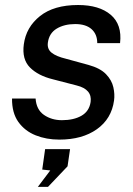

<svg xmlns="http://www.w3.org/2000/svg" viewBox="-20 -547 532 766"><path d="M216.5 10Q165 10 122 -7.2Q79 -24.5 53.2 -60.5Q27.5 -96.5 28 -154H122Q125 -109.5 155.5 -88.5Q186 -67.5 227 -67.5Q274 -67.5 305 -85.2Q336 -103 341.5 -140Q348.5 -190.5 286 -206L191.5 -230.5Q132 -245 99.5 -277.8Q67 -310.5 75 -370Q84 -438.5 139.5 -482.8Q195 -527 291.5 -527Q376 -527 421.8 -488Q467.5 -449 459 -375H368Q368 -410.5 345.2 -430.8Q322.5 -451 280 -451Q236.5 -451 206.2 -432.8Q176 -414.5 171 -377Q167.5 -351.5 185.8 -336.8Q204 -322 243.5 -312.5L333 -288Q380 -275 403 -251Q426 -227 432.2 -199Q438.5 -171 435 -146Q425 -73 366.5 -31.5Q308 10 216.5 10ZM131 198.5 180.5 133 148.5 129.5 160 48H259.5L249.5 116.5L171.5 198.5Z"/></svg>

Font: Public Sans Medium
Style: Italic
Weight: 500
Italic angle: -8°
Designer: The Public Sans project authors (U.S. Web Design System). Libre Franklin designed by Pablo Impallari and Rodrigo Fuenzal
Version: Version 1.007; ttfautohint (v1.8.1) -l 8 -r 50 -G 200 -x 14 